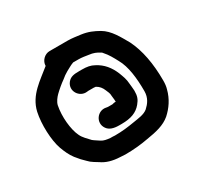

<svg xmlns="http://www.w3.org/2000/svg" viewBox="-154 -872 1126 1092"><g transform="rotate(-30 409.5 -325.5)"><path d="M377 -565C376 -565 376 -565 375 -564C358 -558 341 -547 325 -539C309 -530 295 -520 281 -508C263 -496 230 -468 214 -452C201 -439 185 -419 180 -398C166 -330 175 -241 198 -194C209 -169 232 -149 249 -130C261 -120 276 -112 290 -102C305 -92 325 -89 346 -87C356 -87 366 -87 376 -86C423 -86 463 -91 504 -98C540 -104 577 -107 601 -127C625 -149 647 -177 647 -221C647 -306 638 -387 606 -443C590 -473 575 -501 553 -525C550 -530 546 -533 543 -534C523 -547 504 -555 476 -558C458 -561 433 -565 414 -565ZM294 -688H414C439 -688 471 -683 495 -680C540 -674 570 -660 604 -641C656 -611 685 -553 715 -501C752 -426 770 -332 770 -220C770 -199 768 -181 763 -165C749 -110 718 -66 681 -33C641 1 588 13 525 23C478 32 427 37 373 37C362 36 351 36 340 35C292 33 253 22 222 0L196 -16C183 -24 172 -33 163 -43L139 -67C130 -77 122 -87 113 -98C94 -123 82 -150 70 -182C48 -244 44 -350 60 -424C82 -522 166 -571 232 -626C232 -659 261 -688 294 -688ZM476 -251C475 -255 475 -259 475 -263L472 -290C472 -310 465 -319 459 -335C451 -355 439 -370 421 -380C420 -380 420 -380 419 -381C416 -381 412 -381 409 -382H371L362 -381C311 -375 271 -435 307 -480C325 -502 347 -505 383 -505H400C433 -505 456 -501 479 -488C524 -465 554 -428 574 -379C584 -352 593 -332 595 -297L597 -277C598 -268 598 -260 599 -252C599 -216 592 -198 572 -174C543 -139 503 -124 442 -124H425C390 -124 363 -132 348 -154C316 -200 358 -259 410 -249C415 -248 420 -247 425 -247H452C459 -249 467 -251 476 -251Z"/></g></svg>

Font: Blanket
Style: Reversed
Weight: 700
Foundry: Cannot Into Space Fonts
Version: Version 0.9